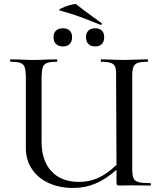

<svg xmlns="http://www.w3.org/2000/svg" viewBox="-20 -919 801 951"><path d="M724 0 634 -1 573 0Q562 0 559.5 -3Q557 -6 557 -19V-78Q504 -31 452.5 -9.5Q401 12 342 12Q275 12 222 -12Q169 -36 138.5 -81Q108 -126 108 -186V-544Q107 -574 101.5 -588Q96 -602 80.5 -607.5Q65 -613 32 -613Q30 -613 30 -619Q30 -625 32 -625L78 -624Q118 -622 145 -622Q171 -622 215 -624L261 -625Q264 -625 264 -619Q264 -613 262 -613Q228 -613 212.5 -607Q197 -601 192 -586.5Q187 -572 186 -542V-221Q185 -125 234 -71.5Q283 -18 371 -18Q421 -18 464.5 -37Q508 -56 557 -102L555 -542Q556 -572 551 -586.5Q546 -601 530 -607Q514 -613 481 -613Q479 -613 479 -619Q479 -625 481 -625L527 -624Q569 -622 595 -622Q619 -622 663 -624L710 -625Q713 -625 713 -619Q713 -613 711 -613Q678 -613 662.5 -607.5Q647 -602 641 -588Q635 -574 635 -544V-81Q635 -50 641.5 -36Q648 -22 666 -17Q684 -12 724 -12Q727 -12 727.5 -6Q728 0 724 0ZM245 -735Q245 -756 257.5 -767.5Q270 -779 292 -779Q313 -779 325 -767.5Q337 -756 337 -735Q337 -713 325 -701Q313 -689 292 -689Q270 -689 257.5 -701Q245 -713 245 -735ZM406 -735Q406 -756 418 -767.5Q430 -779 452 -779Q473 -779 484.5 -767.5Q496 -756 496 -735Q496 -713 484.5 -701Q473 -689 452 -689Q430 -689 418 -701Q406 -713 406 -735ZM276 -867Q266 -869 284 -878Q302 -887 327 -894Q352 -901 357 -898Q392 -870 482 -805Q485 -804 485 -801Q485 -799 482.5 -797Q480 -795 478 -796Q419 -820 375.5 -836Q332 -852 276 -867Z"/></svg>

Font: Cormorant Upright Medium
Style: Regular
Weight: 500
Designer: Christian Thalmann (Catharsis Fonts)
Foundry: Catharsis Fonts
Version: Version 3.302